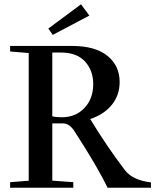

<svg xmlns="http://www.w3.org/2000/svg" viewBox="-20 -878 743 898"><path d="M226.6 -714.8 206.1 -744.6 358.9 -857.9 397.9 -805.2ZM27.3 0V-25.9L114.3 -32.7V-629.9L27.3 -637.2V-663.1H114.3H317.4Q425.3 -663.1 482.4 -616.9Q539.6 -570.8 539.6 -494.6Q539.6 -433.1 503.2 -387.9Q466.8 -342.8 401.9 -321.3Q479.5 -193.4 564 -82.5Q600.1 -35.2 686 -24.9V0H482.9Q438.5 -93.8 329.1 -263.2Q305.2 -300.8 274.9 -300.8H224.6V-33.2L322.8 -25.9V0ZM224.6 -632.3V-334Q240.7 -329.6 269.5 -329.6Q334 -329.6 375 -373Q416 -416.5 416 -484.4Q416 -548.8 377.4 -590.6Q338.9 -632.3 264.6 -632.3Z"/></svg>

Font: Elstob 14pt Medium
Style: Regular
Weight: 500
Designer: Peter S. Baker
Version: Version 1.015